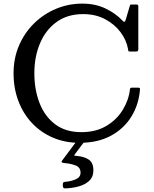

<svg xmlns="http://www.w3.org/2000/svg" viewBox="-20 -780 850 1062"><path d="M55 -375C55 -319.3 63.9 -268 81.8 -221C99.6 -174 124.8 -133.2 157.5 -98.8C190.2 -64.2 228.8 -37.5 273.2 -18.5C317.8 0.5 366.7 10 420 10C487 10 544.7 -3 593 -29C641.3 -55 679.3 -90.5 707 -135.5C734.7 -180.5 750.5 -231.3 754.5 -288C754.8 -292.7 751.3 -295 744 -295H709C702.7 -295 699.3 -292.3 699 -287C694.7 -247.3 681.4 -209.2 659.2 -172.8C637.1 -136.2 606.8 -106.5 568.2 -83.5C529.8 -60.5 483.7 -49 430 -49C372 -49 323.8 -63.5 285.2 -92.5C246.8 -121.5 217.9 -160.7 198.8 -210C179.6 -259.3 170 -314.3 170 -375C170 -435.7 180.4 -490.8 201.2 -540.2C222.1 -589.8 252.6 -629.1 292.8 -658.2C332.9 -687.4 382 -702 440 -702C485.7 -702 526.1 -692.7 561.2 -674C596.4 -655.3 624.9 -631.3 646.8 -602C668.6 -572.7 682.3 -541.8 688 -509.5C689 -504.2 689.7 -500.4 690 -498.2C690.3 -496.1 693.7 -495 700 -495H730.5C736.2 -495 740 -495.8 742 -497.5C744 -499.2 745 -502.7 745 -508V-745.5C745 -751.8 741.7 -755 735 -755H708C703.3 -755 700.7 -754.4 700 -753.2C699.3 -752.1 698.5 -749.7 697.5 -746L676.5 -674.5C673.8 -665.2 671.2 -660.2 668.5 -659.5C665.8 -658.8 662 -661.2 657 -666.5C631.7 -693.2 600.4 -715.4 563.2 -733.2C526.1 -751.1 483.3 -760 435 -760C384.3 -760 336.2 -750.5 290.5 -731.5C244.8 -712.5 204.3 -685.8 169 -651.2C133.7 -616.8 105.8 -576 85.5 -529C65.2 -482 55 -430.7 55 -375ZM327.5 247.5C327.5 257.5 331.7 262.3 340 262C366 261.3 390.9 257.8 414.8 251.2C438.6 244.8 458.2 234.3 473.5 220C488.8 205.7 496.5 186.5 496.5 162.5C496.5 134.5 488.2 114.8 471.5 103.2C454.8 91.8 432.8 84.8 405.5 82.5C396.5 81.8 391.6 81.1 390.8 80.2C389.9 79.4 391.7 76.2 396 70.5L440.5 11.5C443.2 7.8 445.1 5.2 446.2 3.8C447.4 2.2 444.2 1.5 436.5 1.5H411C407 1.5 404.5 1.8 403.5 2.2C402.5 2.8 401.2 4.2 399.5 6.5L324 107.5C320.7 111.8 319.7 115.1 321 117.2C322.3 119.4 327.8 121 337.5 122C360.2 124 380.5 128.4 398.5 135.2C416.5 142.1 425.5 155.5 425.5 175.5C425.5 191.8 416.8 203.8 399.5 211.5C382.2 219.2 363.3 223.8 343 225.5C338 225.8 334.2 226.8 331.5 228.2C328.8 229.8 327.5 233.3 327.5 239Z"/></svg>

Font: Besley*
Style: Regular
Weight: 400
Designer: Owen Earl
Foundry: indestructible type*
Version: Version 3.000; ttfautohint (v1.8.3)